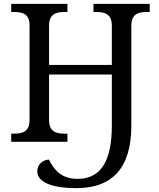

<svg xmlns="http://www.w3.org/2000/svg" viewBox="-20 -734 823 994"><path d="M376 240C561 240 660 136 660 -84V-600C660 -663 697 -672 742 -672H755V-714H464V-672H477C522 -672 559 -663 559 -600V-398H234V-600C234 -663 271 -672 316 -672H329V-714H38V-672H51C95 -672 133 -663 133 -604V-114C133 -51 96 -42 51 -42H38V0H329V-42H316C271 -42 234 -51 234 -114V-348H559V-83C559 101 501 192 382 192C301 192 262 150 233 92C200 94 173 119 173 152C173 192 209 217 266 230C301 238 345 240 376 240Z"/></svg>

Font: Noto Serif Thai
Style: Regular
Weight: 400
Designer: Monotype Design Team
Foundry: Monotype Imaging Inc.
Version: Version 1.901